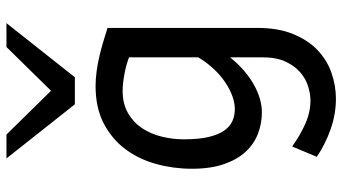

<svg xmlns="http://www.w3.org/2000/svg" viewBox="-251 -570 1051 589"><g transform="rotate(-90 274.5 -275.5)"><path d="M393.1 -405.3Q381.3 -409.7 368.2 -413.3Q355 -417 341.3 -419.4Q327.6 -421.9 314.7 -423.3Q301.8 -424.8 290.5 -424.8Q250.5 -424.8 222.2 -408.4Q193.8 -392.1 176 -365.5Q158.2 -338.9 149.9 -305.2Q141.6 -271.5 141.6 -236.8Q141.6 -191.4 148.7 -161.4Q155.8 -131.3 168.2 -113.5Q180.7 -95.7 197.5 -88.1Q214.4 -80.6 234.4 -80.6Q252.9 -80.6 273.9 -88.1Q294.9 -95.7 316.2 -109.9Q337.4 -124 357.2 -145Q377 -166 393.1 -192.9ZM483.4 -12.2Q483.4 52.2 464.6 98.1Q445.8 144 415.3 173.1Q384.8 202.1 345.7 215.8Q306.6 229.5 266.1 229.5Q219.2 229.5 173.1 213.4Q127 197.3 87.9 170.9L119.6 95.2Q154.3 120.1 189.5 135.7Q224.6 151.4 261.2 151.4Q280.3 151.4 303.2 144.5Q326.2 137.7 346.2 120.8Q366.2 104 379.6 75.7Q393.1 47.4 393.1 4.9V-95.2Q374 -71.3 352.8 -53Q331.5 -34.7 309.8 -22.5Q288.1 -10.3 266.4 -3.9Q244.6 2.4 224.6 2.4Q190.9 2.4 159.7 -9.3Q128.4 -21 104.2 -46.6Q80.1 -72.3 65.7 -113.3Q51.3 -154.3 51.3 -212.4Q51.3 -268.6 65.9 -321.8Q80.6 -375 111.3 -416.3Q142.1 -457.5 190.2 -482.7Q238.3 -507.8 305.2 -507.8Q327.1 -507.8 350.3 -504.6Q373.5 -501.5 396.5 -496.1Q419.4 -490.7 441.4 -484.1Q463.4 -477.5 483.4 -471.2ZM156.2 -781.2 290.5 -644.5 424.8 -781.2H498L332 -571.3H249L83 -781.2Z"/></g></svg>

Font: Andika APac
Style: Regular
Weight: 400
Designer: Victor Gaultney, Annie Olsen, Julie Remington, Don Collingsworth, Eric Hays, Becca Hirsbrunner
Foundry: SIL International
Version: Version 5.000